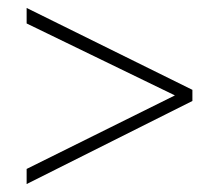

<svg xmlns="http://www.w3.org/2000/svg" viewBox="-20 -662 551 483"><path d="M47 -199V-237L420 -422L47 -603V-642L464 -436V-408Z"/></svg>

Font: Noto Sans Malayalam UI SemiCondensed ExtraLight
Style: Regular
Weight: 200
Width: 4
Designer: Jelle Bosma - Monotype Design Team
Foundry: Monotype Imaging Inc.
Version: Version 2.104; ttfautohint (v1.8.4.7-5d5b)